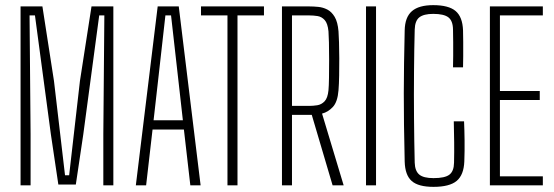

<svg xmlns="http://www.w3.org/2000/svg" viewBox="-20 -721 2157 747"><path d="M60 0V-696H145L190 -406L233 -39H249L291 -406L336 -696H421V0H382V-200L386 -661H366L304 -198L275 -3H207L178 -198L116 -661H95L99 -200V0Z M508.5 0 593.5 -696H675.5L760.5 0H720.5L695.5 -217H573.5L548.5 0ZM577.5 -253H691.5L674.5 -404L645.5 -661H623.5L594.5 -403Z M865 0V-661H762V-696H1007V-661H904V0Z M1077 0V-696H1184Q1200 -696 1218.2 -694.2Q1236.5 -692.5 1253.2 -684Q1270 -675.5 1282 -655.5Q1294 -635.5 1297 -599Q1298 -584.5 1299 -556.2Q1300 -528 1300 -494Q1300 -460 1299.5 -427Q1299 -394 1297 -370Q1293.5 -324.5 1275 -304.8Q1256.5 -285 1233 -279L1317 0H1274L1193 -274H1116V0ZM1116 -309H1183Q1198 -309 1214.2 -311.5Q1230.5 -314 1242.8 -326.8Q1255 -339.5 1258 -370Q1259.5 -386 1260 -418.2Q1260.5 -450.5 1260.5 -487.5Q1260.5 -524.5 1259.8 -555.5Q1259 -586.5 1258 -599Q1255 -630 1243.2 -643Q1231.5 -656 1215.5 -658.5Q1199.5 -661 1184 -661H1116Z M1404 0V-696H1443V0Z M1666.5 6Q1607.5 6 1581.8 -16.8Q1556 -39.5 1554.5 -92Q1552.5 -171 1551.8 -235.2Q1551 -299.5 1551 -357.5Q1551 -415.5 1552 -474.8Q1553 -534 1554.5 -603Q1555.5 -654 1582.5 -677.5Q1609.5 -701 1665.5 -701Q1725.5 -701 1752.5 -678.2Q1779.5 -655.5 1781.5 -603Q1782 -586 1782.2 -558Q1782.5 -530 1782.2 -502.5Q1782 -475 1781.5 -459H1742.5Q1743 -478 1743.2 -503.8Q1743.5 -529.5 1743.2 -556.5Q1743 -583.5 1742.5 -606Q1742 -640 1724.5 -653.5Q1707 -667 1665.5 -667Q1629 -667 1611.8 -653.8Q1594.5 -640.5 1593.5 -606Q1591.5 -532 1590.8 -442.8Q1590 -353.5 1590.8 -261.8Q1591.5 -170 1593.5 -88Q1594.5 -56 1611 -42Q1627.5 -28 1666.5 -28Q1711 -28 1728.5 -41.5Q1746 -55 1746.5 -88Q1747.5 -131 1747 -168.2Q1746.5 -205.5 1745.5 -249H1785.5Q1787 -216 1787.5 -174.8Q1788 -133.5 1786.5 -93Q1784.5 -40.5 1756.8 -17.2Q1729 6 1666.5 6Z M1886 0V-696H2092V-661H1925V-367H2080V-332H1925V-35H2092V0Z"/></svg>

Font: Big Shoulders Text SC Thin
Style: Regular
Weight: 100
Designer: Patric King
Foundry: XO Type Co
Version: Version 2.002